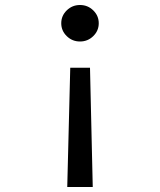

<svg xmlns="http://www.w3.org/2000/svg" viewBox="-20 -528 640 768"><path d="M300 -362Q269 -362 247 -383.5Q225 -405 225 -435Q225 -465 247 -486.5Q269 -508 300 -508Q331 -508 353 -486.5Q375 -465 375 -435Q375 -405 353 -383.5Q331 -362 300 -362ZM249 220 261 -257H340L351 220Z"/></svg>

Font: DM Mono
Style: Regular
Weight: 400
Designer: Colophon Foundry
Foundry: Colophon Foundry
Version: Version 1.000; ttfautohint (v1.8.2.53-6de2)